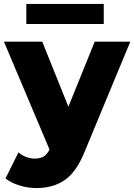

<svg xmlns="http://www.w3.org/2000/svg" viewBox="-21 -754 683 977"><path d="M642 -542 408 22Q367 122 308 162.5Q249 203 164 203Q121 203 77.5 189.5Q34 176 7 154L73 21Q89 36 111.5 44.5Q134 53 157 53Q184 53 201.5 42Q219 31 231 7L-1 -542H194L327 -211L461 -542ZM113 -734H507V-632H113Z"/></svg>

Font: CMG Sans ExtraBold
Style: Regular
Weight: 800
Designer: Julieta Ulanovsky
Foundry: Julieta Ulanovsky
Version: Version 7.200